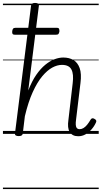

<svg xmlns="http://www.w3.org/2000/svg" viewBox="-20 -910 691 1305"><path d="M512 16Q491 16 476.5 8.5Q462 1 453.5 -13Q445 -27 443 -47.5Q441 -68 445 -95L474 -344Q482 -406 465.5 -437.5Q449 -469 401 -469Q369 -469 335 -450.5Q301 -432 267 -391.5Q233 -351 202.5 -284Q172 -217 149 -120L135 -4Q134 6 127.5 10.5Q121 15 107 15Q94 15 87 10.5Q80 6 82 -5L191 -871Q192 -881 198.5 -885.5Q205 -890 218 -890Q233 -890 239.5 -885Q246 -880 244 -869L172 -295Q197 -359 226.5 -401.5Q256 -444 288 -470Q320 -496 351 -507.5Q382 -519 410 -519Q450 -519 479 -502Q508 -485 521.5 -447Q535 -409 527 -346L497 -97Q494 -76 495 -61.5Q496 -47 502.5 -39.5Q509 -32 522 -32Q535 -32 548 -40Q561 -48 573 -63Q585 -78 596 -97Q601 -105 607.5 -106Q614 -107 622 -102Q632 -97 634 -90.5Q636 -84 632 -77Q621 -52 602 -30.5Q583 -9 560.5 3.5Q538 16 512 16ZM80 -674Q68 -674 65 -680.5Q62 -687 63 -697Q64 -708 68.5 -714.5Q73 -721 85 -721H366Q379 -721 381.5 -714Q384 -707 384 -697Q382 -686 378 -680Q374 -674 361 -674ZM0 365H651V375H0ZM0 -20H651V0H0ZM0 -505H651V-500H0ZM0 -885H651V-875H0Z"/></svg>

Font: Playwrite GB S Guides
Style: Italic
Weight: 400
Italic angle: -7.01216°
Designer: Veronika Burian, José Scaglione
Foundry: TypeTogether
Version: Version 1.002